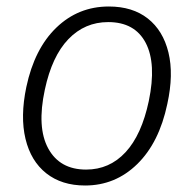

<svg xmlns="http://www.w3.org/2000/svg" viewBox="-20 -561 596 591"><path d="M242 10Q170 10 122.5 -27.5Q75 -65 58.5 -133.5Q42 -202 61 -293Q86 -411 153.5 -476Q221 -541 315 -541Q388 -541 435 -504Q482 -467 498.5 -399.5Q515 -332 495 -241Q470 -122 402.5 -56Q335 10 242 10ZM245 -39Q317 -39 366.5 -92.5Q416 -146 438 -250Q462 -365 428.5 -429Q395 -493 313 -493Q241 -493 190.5 -440.5Q140 -388 118 -285Q93 -169 128.5 -104Q164 -39 245 -39Z"/></svg>

Font: Noto Sans Light
Style: Italic
Weight: 300
Italic angle: -12°
Designer: Monotype Design Team
Foundry: Monotype Imaging Inc.
Version: Version 2.013; ttfautohint (v1.8.4.7-5d5b)